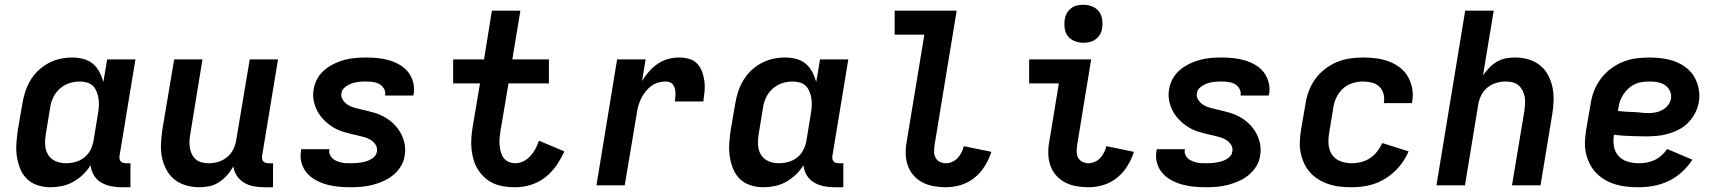

<svg xmlns="http://www.w3.org/2000/svg" viewBox="-20 -780 7240 808"><path d="M192 8Q164 8 138 -0.5Q112 -9 93.5 -27Q75 -45 65 -70Q55 -95 51 -121.5Q47 -148 49 -176.5Q51 -205 55 -233L74 -343Q78 -368 86 -393Q94 -418 107.5 -441Q121 -464 141 -483Q161 -502 184.5 -514.5Q208 -527 233.5 -532.5Q259 -538 284 -538Q308 -538 331 -532Q354 -526 371 -511.5Q388 -497 398.5 -477Q409 -457 415 -435L431 -530H550L483 -124Q482 -118 483 -112Q484 -106 487.5 -101.5Q491 -97 497 -95Q503 -93 510 -93H529V8H493Q469 8 446.5 3.5Q424 -1 405 -12.5Q386 -24 374.5 -43.5Q363 -63 361 -85Q348 -63 329 -45Q310 -27 287.5 -14.5Q265 -2 240.5 3Q216 8 192 8ZM257 -93Q277 -93 297.5 -98.5Q318 -104 335 -117.5Q352 -131 361.5 -150.5Q371 -170 374 -190L392 -300Q395 -316 396 -332Q397 -348 395 -363Q393 -378 387.5 -392.5Q382 -407 372 -417.5Q362 -428 347 -432.5Q332 -437 316 -437Q294 -437 272 -430Q250 -423 232 -407Q214 -391 204 -370Q194 -349 191 -327L173 -217Q169 -194 170 -171Q171 -148 182 -129.5Q193 -111 213.5 -102Q234 -93 257 -93Z M819 8Q790 8 762.5 0Q735 -8 714 -25Q693 -42 680 -66.5Q667 -91 661.5 -118Q656 -145 657.5 -174.5Q659 -204 663 -233L713 -530H832L781 -217Q778 -202 777.5 -187Q777 -172 779 -158Q781 -144 787.5 -131Q794 -118 804.5 -109Q815 -100 829 -96.5Q843 -93 858 -93Q878 -93 898.5 -99Q919 -105 935.5 -118.5Q952 -132 961.5 -151Q971 -170 974 -190L1031 -530H1150L1083 -124Q1082 -118 1083 -112Q1084 -106 1087.5 -101.5Q1091 -97 1097 -95Q1103 -93 1110 -93H1129V8H1093Q1070 8 1048 4Q1026 0 1007.5 -11Q989 -22 977 -40Q965 -58 962 -80Q951 -60 936 -43Q921 -26 902 -13.5Q883 -1 861.5 3.5Q840 8 819 8Z M1455 8Q1429 8 1403.5 5.5Q1378 3 1354.5 -3.5Q1331 -10 1309 -22Q1287 -34 1271.5 -52Q1256 -70 1249 -94.5Q1242 -119 1247 -145Q1247 -146 1247.5 -148Q1248 -150 1248 -152H1367Q1367 -151 1366.5 -150.5Q1366 -150 1366 -149Q1364 -139 1368 -129.5Q1372 -120 1379 -113.5Q1386 -107 1395.5 -103Q1405 -99 1414.5 -96.5Q1424 -94 1434.5 -93.5Q1445 -93 1455 -93Q1471 -93 1487 -94.5Q1503 -96 1519 -100.5Q1535 -105 1549.5 -115.5Q1564 -126 1566 -142Q1569 -158 1560.5 -171Q1552 -184 1539.5 -191.5Q1527 -199 1512.5 -203Q1498 -207 1483 -210.5Q1468 -214 1453 -217.5Q1438 -221 1424 -225.5Q1410 -230 1396.5 -236.5Q1383 -243 1371 -251.5Q1359 -260 1348.5 -270Q1338 -280 1329 -291.5Q1320 -303 1313.5 -316.5Q1307 -330 1303 -344Q1299 -358 1298 -373.5Q1297 -389 1300 -405Q1304 -428 1315.5 -449Q1327 -470 1345.5 -485.5Q1364 -501 1385.5 -511.5Q1407 -522 1429.5 -528Q1452 -534 1474.5 -536Q1497 -538 1520 -538Q1545 -538 1570 -535.5Q1595 -533 1618.5 -526Q1642 -519 1662.5 -507Q1683 -495 1697.5 -477Q1712 -459 1718.5 -434.5Q1725 -410 1721 -385Q1720 -384 1720 -382Q1720 -380 1719 -378H1601Q1601 -379 1601 -379.5Q1601 -380 1601 -381Q1603 -395 1595.5 -407.5Q1588 -420 1576 -426.5Q1564 -433 1549.5 -435Q1535 -437 1520 -437Q1505 -437 1490 -435.5Q1475 -434 1460.5 -429Q1446 -424 1432.5 -413.5Q1419 -403 1417 -388Q1414 -373 1422.5 -360Q1431 -347 1443.5 -339Q1456 -331 1470.5 -327Q1485 -323 1500 -319.5Q1515 -316 1529.5 -312.5Q1544 -309 1558.5 -304.5Q1573 -300 1586.5 -293.5Q1600 -287 1612 -279Q1624 -271 1634.5 -261Q1645 -251 1654 -239Q1663 -227 1669.5 -214Q1676 -201 1680 -186.5Q1684 -172 1685 -156.5Q1686 -141 1683 -125Q1680 -102 1667 -80.5Q1654 -59 1635 -43.5Q1616 -28 1593.5 -18Q1571 -8 1548 -2Q1525 4 1501.5 6Q1478 8 1455 8Z M2148 8Q2125 8 2101.5 4.5Q2078 1 2057.5 -8Q2037 -17 2020.5 -32Q2004 -47 1992 -65.5Q1980 -84 1973.5 -106Q1967 -128 1964.5 -151Q1962 -174 1963.5 -197.5Q1965 -221 1969 -245L2000 -429H1887V-530H2017L2050 -735H2170L2136 -530H2290V-429H2120L2086 -228Q2084 -214 2082.5 -199Q2081 -184 2082.5 -169.5Q2084 -155 2087.5 -141Q2091 -127 2099 -116Q2107 -105 2120.5 -99Q2134 -93 2148 -93Q2166 -93 2183 -101.5Q2200 -110 2212.5 -124Q2225 -138 2233.5 -154Q2242 -170 2248 -188L2355 -143Q2341 -112 2321 -83Q2301 -54 2273.5 -33Q2246 -12 2213.5 -2Q2181 8 2148 8Z M2490 0 2577 -530H2697L2682 -439Q2695 -461 2711.5 -479.5Q2728 -498 2748.5 -512Q2769 -526 2792.5 -532Q2816 -538 2839 -538Q2861 -538 2881 -532Q2901 -526 2914.5 -511.5Q2928 -497 2935 -477.5Q2942 -458 2944.5 -438Q2947 -418 2945 -396Q2943 -374 2940 -353H2820Q2821 -362 2822 -371.5Q2823 -381 2822.5 -390Q2822 -399 2820 -407.5Q2818 -416 2813 -423Q2808 -430 2800 -433.5Q2792 -437 2782 -437Q2766 -437 2750 -432.5Q2734 -428 2720.5 -418Q2707 -408 2696.5 -394.5Q2686 -381 2678.5 -366Q2671 -351 2666.5 -335.5Q2662 -320 2660 -304L2609 0Z M3192 8Q3164 8 3138 -0.5Q3112 -9 3093.5 -27Q3075 -45 3065 -70Q3055 -95 3051 -121.5Q3047 -148 3049 -176.5Q3051 -205 3055 -233L3074 -343Q3078 -368 3086 -393Q3094 -418 3107.5 -441Q3121 -464 3141 -483Q3161 -502 3184.5 -514.5Q3208 -527 3233.5 -532.5Q3259 -538 3284 -538Q3308 -538 3331 -532Q3354 -526 3371 -511.5Q3388 -497 3398.5 -477Q3409 -457 3415 -435L3431 -530H3550L3483 -124Q3482 -118 3483 -112Q3484 -106 3487.5 -101.5Q3491 -97 3497 -95Q3503 -93 3510 -93H3529V8H3493Q3469 8 3446.5 3.5Q3424 -1 3405 -12.5Q3386 -24 3374.5 -43.5Q3363 -63 3361 -85Q3348 -63 3329 -45Q3310 -27 3287.5 -14.5Q3265 -2 3240.5 3Q3216 8 3192 8ZM3257 -93Q3277 -93 3297.5 -98.5Q3318 -104 3335 -117.5Q3352 -131 3361.5 -150.5Q3371 -170 3374 -190L3392 -300Q3395 -316 3396 -332Q3397 -348 3395 -363Q3393 -378 3387.5 -392.5Q3382 -407 3372 -417.5Q3362 -428 3347 -432.5Q3332 -437 3316 -437Q3294 -437 3272 -430Q3250 -423 3232 -407Q3214 -391 3204 -370Q3194 -349 3191 -327L3173 -217Q3169 -194 3170 -171Q3171 -148 3182 -129.5Q3193 -111 3213.5 -102Q3234 -93 3257 -93Z M3961 8Q3935 8 3909.5 3.5Q3884 -1 3862 -12.5Q3840 -24 3824 -42.5Q3808 -61 3800 -84.5Q3792 -108 3791.5 -134Q3791 -160 3796 -186L3870 -634H3745V-735H4006L3913 -170Q3911 -156 3911 -142Q3911 -128 3917 -116.5Q3923 -105 3935 -99Q3947 -93 3961 -93Q3974 -93 3987.5 -99Q4001 -105 4010.5 -115.5Q4020 -126 4026.5 -139Q4033 -152 4036 -165L4152 -141Q4142 -110 4124.5 -81.5Q4107 -53 4081 -32Q4055 -11 4023.5 -1.5Q3992 8 3961 8Z M4561 8Q4535 8 4509.5 3.5Q4484 -1 4462 -12.5Q4440 -24 4424 -42.5Q4408 -61 4400 -84.5Q4392 -108 4391.5 -134Q4391 -160 4396 -186L4436 -429H4311V-530H4572L4513 -170Q4511 -156 4511 -142Q4511 -128 4517 -116.5Q4523 -105 4535 -99Q4547 -93 4561 -93Q4574 -93 4587.5 -99Q4601 -105 4610.5 -115.5Q4620 -126 4626.5 -139Q4633 -152 4636 -165L4752 -141Q4742 -110 4724.5 -81.5Q4707 -53 4681 -32Q4655 -11 4623.5 -1.5Q4592 8 4561 8ZM4539 -600Q4520 -600 4502.5 -607Q4485 -614 4474 -628Q4463 -642 4460.5 -661Q4458 -680 4461 -699Q4463 -713 4470 -725Q4477 -737 4488 -745.5Q4499 -754 4512.5 -757Q4526 -760 4539 -760Q4558 -760 4576 -753Q4594 -746 4604.5 -732Q4615 -718 4618 -699Q4621 -680 4618 -661Q4616 -647 4609 -635Q4602 -623 4590.5 -614.5Q4579 -606 4565.5 -603Q4552 -600 4539 -600Z M5055 8Q5029 8 5003.5 5.5Q4978 3 4954.5 -3.5Q4931 -10 4909 -22Q4887 -34 4871.5 -52Q4856 -70 4849 -94.5Q4842 -119 4847 -145Q4847 -146 4847.5 -148Q4848 -150 4848 -152H4967Q4967 -151 4966.5 -150.5Q4966 -150 4966 -149Q4964 -139 4968 -129.5Q4972 -120 4979 -113.5Q4986 -107 4995.5 -103Q5005 -99 5014.5 -96.5Q5024 -94 5034.5 -93.5Q5045 -93 5055 -93Q5071 -93 5087 -94.5Q5103 -96 5119 -100.5Q5135 -105 5149.5 -115.5Q5164 -126 5166 -142Q5169 -158 5160.5 -171Q5152 -184 5139.5 -191.5Q5127 -199 5112.5 -203Q5098 -207 5083 -210.5Q5068 -214 5053 -217.5Q5038 -221 5024 -225.5Q5010 -230 4996.5 -236.5Q4983 -243 4971 -251.5Q4959 -260 4948.5 -270Q4938 -280 4929 -291.5Q4920 -303 4913.5 -316.5Q4907 -330 4903 -344Q4899 -358 4898 -373.5Q4897 -389 4900 -405Q4904 -428 4915.5 -449Q4927 -470 4945.5 -485.5Q4964 -501 4985.5 -511.5Q5007 -522 5029.5 -528Q5052 -534 5074.5 -536Q5097 -538 5120 -538Q5145 -538 5170 -535.5Q5195 -533 5218.5 -526Q5242 -519 5262.5 -507Q5283 -495 5297.5 -477Q5312 -459 5318.5 -434.5Q5325 -410 5321 -385Q5320 -384 5320 -382Q5320 -380 5319 -378H5201Q5201 -379 5201 -379.5Q5201 -380 5201 -381Q5203 -395 5195.5 -407.5Q5188 -420 5176 -426.5Q5164 -433 5149.5 -435Q5135 -437 5120 -437Q5105 -437 5090 -435.5Q5075 -434 5060.5 -429Q5046 -424 5032.5 -413.5Q5019 -403 5017 -388Q5014 -373 5022.5 -360Q5031 -347 5043.5 -339Q5056 -331 5070.5 -327Q5085 -323 5100 -319.5Q5115 -316 5129.5 -312.5Q5144 -309 5158.5 -304.5Q5173 -300 5186.5 -293.5Q5200 -287 5212 -279Q5224 -271 5234.5 -261Q5245 -251 5254 -239Q5263 -227 5269.5 -214Q5276 -201 5280 -186.5Q5284 -172 5285 -156.5Q5286 -141 5283 -125Q5280 -102 5267 -80.5Q5254 -59 5235 -43.5Q5216 -28 5193.5 -18Q5171 -8 5148 -2Q5125 4 5101.5 6Q5078 8 5055 8Z M5669 8Q5644 8 5620 5.5Q5596 3 5573 -4.5Q5550 -12 5530 -24Q5510 -36 5494.5 -53Q5479 -70 5469 -91Q5459 -112 5454 -135.5Q5449 -159 5450 -183.5Q5451 -208 5455 -233L5474 -343Q5478 -370 5488 -397Q5498 -424 5515 -447.5Q5532 -471 5556 -489.5Q5580 -508 5606.5 -519Q5633 -530 5661 -534Q5689 -538 5716 -538Q5744 -538 5771.5 -534.5Q5799 -531 5824.5 -521.5Q5850 -512 5871 -496Q5892 -480 5905 -457.5Q5918 -435 5923 -407.5Q5928 -380 5923 -353Q5923 -351 5922.5 -349.5Q5922 -348 5922 -346H5803Q5803 -347 5803.5 -347.5Q5804 -348 5804 -349Q5807 -368 5802 -386Q5797 -404 5784 -416Q5771 -428 5753 -432.5Q5735 -437 5716 -437Q5694 -437 5671.5 -430Q5649 -423 5631.5 -407Q5614 -391 5604 -370Q5594 -349 5591 -327L5573 -217Q5569 -193 5571.5 -169Q5574 -145 5587 -127Q5600 -109 5622.5 -101Q5645 -93 5669 -93Q5689 -93 5708.5 -98Q5728 -103 5745.5 -114.5Q5763 -126 5776 -143Q5789 -160 5797 -178L5908 -143Q5893 -108 5868 -78.5Q5843 -49 5810 -28.5Q5777 -8 5741 0Q5705 8 5669 8Z M6025 0 6146 -735H6266L6221 -463Q6233 -480 6247.5 -495Q6262 -510 6280 -520.5Q6298 -531 6317.5 -534.5Q6337 -538 6356 -538Q6385 -538 6412.5 -530Q6440 -522 6461 -505Q6482 -488 6495 -463.5Q6508 -439 6513.5 -412Q6519 -385 6518 -355.5Q6517 -326 6512 -297L6463 0H6343L6395 -313Q6397 -328 6398 -343Q6399 -358 6396.5 -372Q6394 -386 6387.5 -399Q6381 -412 6370.5 -421Q6360 -430 6346 -433.5Q6332 -437 6317 -437Q6297 -437 6276.5 -431Q6256 -425 6239.5 -411.5Q6223 -398 6213.5 -379Q6204 -360 6201 -340L6145 0Z M6876 8Q6851 8 6826.5 5.5Q6802 3 6778.5 -4Q6755 -11 6734.5 -23Q6714 -35 6698 -51.5Q6682 -68 6671 -89Q6660 -110 6654.5 -134Q6649 -158 6650 -183Q6651 -208 6655 -233L6674 -343Q6678 -371 6688.5 -398Q6699 -425 6717 -449Q6735 -473 6759 -491Q6783 -509 6810.5 -520Q6838 -531 6866.5 -534.5Q6895 -538 6922 -538Q6950 -538 6978 -534Q7006 -530 7031 -520.5Q7056 -511 7077 -494.5Q7098 -478 7111 -455Q7124 -432 7129 -404.5Q7134 -377 7129 -349Q7125 -326 7113.5 -304Q7102 -282 7084.5 -264Q7067 -246 7044.5 -234.5Q7022 -223 6998.5 -216.5Q6975 -210 6951.5 -208Q6928 -206 6905 -206Q6893 -206 6881.5 -206.5Q6870 -207 6858 -207H6856Q6835 -208 6814 -209Q6793 -210 6772 -213Q6768 -188 6772 -164.5Q6776 -141 6791 -124Q6806 -107 6829 -100Q6852 -93 6876 -93Q6893 -93 6910 -96Q6927 -99 6943 -106.5Q6959 -114 6972.5 -126Q6986 -138 6996 -153L7102 -108Q7084 -80 7058.5 -56.5Q7033 -33 7002.5 -18.5Q6972 -4 6940 2Q6908 8 6876 8ZM6918 -304Q6933 -304 6948 -307Q6963 -310 6976.5 -317.5Q6990 -325 7000 -338Q7010 -351 7012 -365Q7015 -382 7007.5 -397.5Q7000 -413 6986.5 -422Q6973 -431 6956 -434Q6939 -437 6922 -437Q6907 -437 6891.5 -435Q6876 -433 6861.5 -426.5Q6847 -420 6834.5 -409Q6822 -398 6813 -384.5Q6804 -371 6798.5 -356.5Q6793 -342 6791 -327L6789 -313Q6804 -311 6820.5 -310Q6837 -309 6853.5 -308.5Q6870 -308 6886 -306Q6902 -304 6918 -304Z"/></svg>

Font: Iosevka Curly Extended
Style: Bold Italic
Weight: 700
Width: 7
Italic angle: -9°
Monospace: yes
Designer: Belleve Invis
Foundry: Belleve Invis
Version: Version 11.1.0; ttfautohint (v1.8.3)